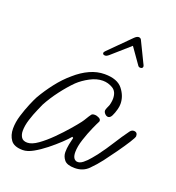

<svg xmlns="http://www.w3.org/2000/svg" viewBox="-103 -593 620 678"><g transform="rotate(20 207.0 -253.5)"><path d="M56 4Q23 4 10.5 -13.5Q-2 -31 -2 -56Q-2 -80 6 -106Q14 -132 23.5 -154.5Q33 -177 39 -188Q57 -219 79.5 -248Q102 -277 128 -299Q154 -322 181.5 -334.5Q209 -347 237 -347Q285 -347 305 -321.5Q325 -296 325 -267Q325 -257 322 -246Q318 -231 312.5 -220Q307 -209 299 -209Q292 -209 286 -216Q280 -223 282 -230Q284 -237 287.5 -244Q291 -251 292 -258Q293 -263 293.5 -267Q294 -271 294 -275Q294 -302 276.5 -312.5Q259 -323 239 -323Q216 -323 191.5 -310Q167 -297 149 -280Q127 -258 105 -229Q83 -200 67 -170Q65 -165 56.5 -146Q48 -127 40.5 -103.5Q33 -80 33 -60Q33 -46 39.5 -36Q46 -26 62 -26Q79 -26 101.5 -42Q124 -58 147.5 -81.5Q171 -105 190 -127Q209 -149 218 -161Q224 -169 229.5 -178.5Q235 -188 241 -196Q244 -200 253 -200Q261 -200 269.5 -195.5Q278 -191 276 -183Q272 -176 261.5 -152.5Q251 -129 242 -101.5Q233 -74 233 -53Q233 -27 249 -23Q260 -21 272.5 -31Q285 -41 295.5 -54Q306 -67 311 -73Q332 -101 350.5 -130.5Q369 -160 388 -186Q394 -194 402 -194Q416 -194 416 -179Q416 -174 403 -153.5Q390 -133 371.5 -107Q353 -81 337 -60Q321 -39 301 -19Q281 1 250 1Q221 1 210.5 -12Q200 -25 200 -41Q200 -55 203 -70.5Q206 -86 209 -97L205 -100Q196 -89 178 -72Q160 -55 138 -37.5Q116 -20 94.5 -8Q73 4 56 4ZM215 -409Q206 -409 206 -416Q206 -419 211 -424L289 -502Q298 -511 305 -511Q313 -511 316 -503Q326 -483 335.5 -463Q345 -443 351 -431Q356 -422 356 -419Q356 -411 346 -411Q342 -411 339 -414L296 -475L229 -416Q221 -409 215 -409Z"/></g></svg>

Font: Ms Madi
Style: Regular
Weight: 400
Designer: Robert E. Leuschke
Foundry: Robert E. Leuschke
Version: Version 1.010; ttfautohint (v1.8.3)